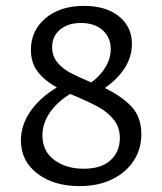

<svg xmlns="http://www.w3.org/2000/svg" viewBox="-20 -626 549 652"><path d="M460 -170Q460 -120 434 -80Q408 -40 360.5 -17Q313 6 250 6Q163 6 107 -36.5Q51 -79 51 -149Q51 -201 83 -247.5Q115 -294 173 -329Q132 -352 108.5 -382Q85 -412 85 -457Q85 -522 134.5 -564Q184 -606 265 -606Q340 -606 384 -570.5Q428 -535 428 -477Q428 -433 403.5 -395Q379 -357 336 -327Q394 -299 427 -263.5Q460 -228 460 -170ZM157 -466Q157 -436 174.5 -414.5Q192 -393 218.5 -379Q245 -365 290 -346Q320 -368 338 -397.5Q356 -427 356 -459Q356 -499 328.5 -523.5Q301 -548 255 -548Q211 -548 184 -525.5Q157 -503 157 -466ZM387 -157Q387 -193 367.5 -218Q348 -243 319.5 -259.5Q291 -276 242 -297L218 -307Q173 -279 148.5 -242.5Q124 -206 124 -166Q124 -113 164 -83Q204 -53 264 -53Q324 -53 355.5 -82Q387 -111 387 -157Z"/></svg>

Font: Ysabeau SC Medium
Style: Regular
Weight: 500
Designer: Christian Thalmann (Catharsis Fonts)
Version: Version 0.003